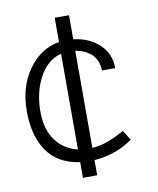

<svg xmlns="http://www.w3.org/2000/svg" viewBox="-79 -745 663 808"><g transform="rotate(-10 253.0 -341.0)"><path d="M271 -683V-580Q336 -573 380 -533Q424 -492 424 -430H367Q367 -472 341 -498Q315 -524 271 -531V-116Q290 -118 305.5 -121Q321 -124 338.5 -131Q356 -138 362 -140Q368 -142 388.5 -153Q409 -164 410 -164L436 -122Q402 -98 362 -83Q316 -67 271 -64V1H210V-66Q116 -79 71 -145Q26 -210 26 -315Q26 -419 76 -490Q129 -566 210 -579V-683ZM210 -120V-529Q149 -514 114 -446Q82 -385 82 -303Q82 -227 118 -179Q152 -134 210 -120Z"/></g></svg>

Font: Bellota
Style: Regular
Weight: 400
Designer: Kemie Guaida
Foundry: Kemie Guaida
Version: Version 1.000;PS 002.000;hotconv 1.0.70;makeotf.lib2.5.58329